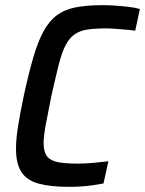

<svg xmlns="http://www.w3.org/2000/svg" viewBox="-20 -716 562 744"><path d="M248 8Q175 8 129.5 -4.5Q84 -17 63 -49.5Q42 -82 42 -140Q42 -177 50 -227Q58 -277 72 -344Q91 -432 109 -493.5Q127 -555 148.5 -594.5Q170 -634 200 -656.5Q230 -679 273 -687.5Q316 -696 377 -696Q402 -696 429.5 -694Q457 -692 481.5 -689Q506 -686 522 -681L504 -597Q483 -600 463 -601.5Q443 -603 425 -604.5Q407 -606 393 -606Q349 -606 319 -601.5Q289 -597 268.5 -582.5Q248 -568 233.5 -539.5Q219 -511 207 -463Q195 -415 179 -344Q166 -279 157.5 -234Q149 -189 149 -161Q149 -127 162.5 -110Q176 -93 205 -87.5Q234 -82 282 -82Q309 -82 342.5 -85Q376 -88 400 -91L381 -5Q364 -2 341 1.5Q318 5 294 6.5Q270 8 248 8Z"/></svg>

Font: Saira SemiCondensed Medium
Style: Italic
Weight: 500
Width: 4
Italic angle: -12°
Designer: Hector Gatti with collaboration of the Omnibus-Type team
Foundry: Omnibus-Type
Version: Version 1.101